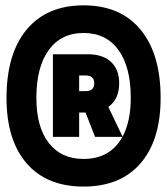

<svg xmlns="http://www.w3.org/2000/svg" viewBox="-20 -706 626 719"><path d="M293 -7.3Q155.3 -7.3 79.8 -94.2Q4.4 -181.2 4.4 -339.4Q4.4 -504.4 79.8 -595.2Q155.3 -686 293 -686Q430.7 -686 506.1 -595.2Q581.5 -504.4 581.5 -339.4Q581.5 -181.2 506.1 -94.2Q430.7 -7.3 293 -7.3ZM178.2 -193.4V-502.9H308.1Q364.7 -502.9 395.5 -474.4Q426.3 -445.8 426.3 -394.5Q426.3 -334 385.7 -305.7L439 -194.3Q469.7 -251.5 469.7 -339.4Q469.7 -455.1 423.6 -518.8Q377.4 -582.5 293 -582.5Q209 -582.5 162.6 -518.8Q116.2 -455.1 116.2 -339.4Q116.2 -230.5 162.6 -170.7Q209 -110.8 293 -110.8Q392.6 -110.8 438.5 -193.4H335.9L300.3 -284.7H276.4V-193.4ZM276.4 -423.3V-364.7H300.3Q333 -364.7 333 -394Q333 -423.3 300.3 -423.3Z"/></svg>

Font: Cascadia Mono
Style: Bold
Weight: 700
Monospace: yes
Designer: Aaron Bell
Foundry: Saja Typeworks
Version: Version 2404.023; ttfautohint (v1.8.4)